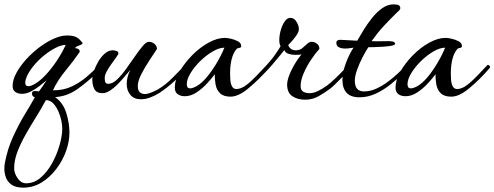

<svg xmlns="http://www.w3.org/2000/svg" viewBox="-35 -441 2271 882"><path d="M72 421Q38 421 19 408Q0 395 -7.5 375Q-15 355 -15 334Q-15 317 -12 304Q0 241 26.5 184Q53 127 81 81Q109 35 125 6Q112 2 112 -11Q112 -19 116.5 -21Q121 -23 127 -23Q132 -23 136.5 -22Q141 -21 144 -21Q153 -34 162 -46.5Q171 -59 179 -72Q165 -60 146 -45.5Q127 -31 106.5 -20.5Q86 -10 66 -10Q48 -10 35.5 -18.5Q23 -27 23 -46Q23 -74 40 -105.5Q57 -137 84.5 -167.5Q112 -198 145 -223Q178 -248 211.5 -263Q245 -278 272 -278Q300 -278 314.5 -271Q329 -264 345 -243Q340 -235 328.5 -232Q317 -229 309 -220Q317 -220 324.5 -216Q332 -212 331 -202Q302 -160 266 -116.5Q230 -73 208 -26H209Q258 -26 296 -44.5Q334 -63 362.5 -87.5Q391 -112 408 -130Q411 -133 413 -133Q420 -133 420 -123Q420 -116 415 -111Q371 -68 322.5 -33Q274 2 218 5Q255 31 269.5 78Q284 125 284 168Q284 210 268 254Q252 298 223 336Q194 374 155.5 397.5Q117 421 72 421ZM126 -56Q150 -70 176 -98Q202 -126 226 -162Q250 -198 267 -235Q245 -234 219 -220.5Q193 -207 167 -186Q141 -165 120.5 -140Q100 -115 89 -92Q81 -73 81 -61Q81 -45 95 -45Q107 -45 126 -56ZM85 401Q122 401 152.5 374.5Q183 348 205 307.5Q227 267 239 224.5Q251 182 251 149Q251 134 246.5 112Q242 90 232.5 69Q223 48 209 33.5Q195 19 176 19L169 31Q153 61 129.5 98.5Q106 136 83 176.5Q60 217 45 256.5Q30 296 30 332Q30 355 46 378Q62 401 85 401Z M612 15Q581 15 564 -5Q547 -25 547 -56Q547 -70 551 -86.5Q555 -103 564 -120Q554 -109 539 -91Q524 -73 506.5 -55Q489 -37 470.5 -25Q452 -13 436 -13Q408 -13 398.5 -32Q389 -51 389 -75Q389 -91 396.5 -114Q404 -137 417 -159Q430 -181 447 -195.5Q464 -210 483 -210Q490 -210 499.5 -207Q509 -204 509 -196Q509 -192 499.5 -178.5Q490 -165 477.5 -148Q465 -131 455.5 -113.5Q446 -96 446 -82Q446 -73 448.5 -64.5Q451 -56 462 -56Q482 -56 502.5 -75.5Q523 -95 544 -124Q565 -153 584.5 -181.5Q604 -210 620.5 -229.5Q637 -249 649 -249Q663 -249 674.5 -239.5Q686 -230 686 -216Q673 -196 652 -164.5Q631 -133 614.5 -101Q598 -69 598 -46Q598 -25 607.5 -17Q617 -9 630 -9Q643 -9 660 -16Q677 -23 690 -30Q727 -52 759 -85Q791 -118 814 -141Q817 -144 820 -144Q825 -144 825 -136Q825 -129 819 -121Q799 -98 765.5 -67.5Q732 -37 697 -14Q678 -2 656 6.5Q634 15 612 15Z M1024 3Q992 3 976 -12.5Q960 -28 955.5 -52Q951 -76 952 -100Q937 -80 915 -56.5Q893 -33 867 -16Q841 1 814 1Q794 1 781 -8.5Q768 -18 768 -39Q768 -74 790.5 -113Q813 -152 848 -187.5Q883 -223 923 -245Q963 -267 998 -267Q1008 -267 1026 -263Q1044 -259 1058.5 -251Q1073 -243 1073 -229Q1073 -222 1064 -221Q1055 -220 1051 -215Q1022 -180 1022 -102Q1022 -92 1023 -75Q1024 -58 1030.5 -45Q1037 -32 1051 -32Q1072 -32 1096 -50Q1120 -68 1144 -93.5Q1168 -119 1188 -140Q1190 -143 1192 -143Q1197 -143 1200.5 -137.5Q1204 -132 1200 -128Q1176 -100 1153.5 -78Q1131 -56 1107 -36Q1061 3 1024 3ZM868 -45Q891 -58 914.5 -86Q938 -114 959.5 -150Q981 -186 996 -222Q972 -222 942 -204.5Q912 -187 885 -160.5Q858 -134 840.5 -105.5Q823 -77 823 -54Q823 -35 838 -35Q849 -35 868 -45Z M1367 17Q1332 17 1308 1Q1284 -15 1284 -53Q1284 -77 1303 -117Q1322 -157 1350 -191Q1345 -190 1337.5 -189.5Q1330 -189 1321 -189Q1306 -189 1291 -193.5Q1276 -198 1271 -211Q1267 -206 1251 -186Q1235 -166 1214.5 -142.5Q1194 -119 1177 -102Q1160 -85 1154 -85Q1152 -85 1149 -87Q1146 -89 1146 -92Q1146 -97 1156.5 -107Q1167 -117 1172 -122Q1210 -163 1228.5 -189.5Q1247 -216 1254 -229Q1248 -238 1248 -257Q1248 -278 1254.5 -301.5Q1261 -325 1272.5 -342Q1284 -359 1299 -359Q1316 -359 1327 -341Q1338 -323 1338 -308Q1338 -296 1329 -282Q1320 -268 1308.5 -255Q1297 -242 1289 -234Q1298 -210 1324 -210Q1342 -210 1354 -220Q1366 -230 1376 -239.5Q1386 -249 1397 -249Q1411 -249 1422 -239.5Q1433 -230 1432 -216Q1415 -198 1394.5 -167.5Q1374 -137 1360 -104.5Q1346 -72 1346 -46Q1346 -27 1357.5 -20Q1369 -13 1388 -13Q1406 -13 1426 -23Q1446 -33 1466 -47Q1479 -56 1504.5 -80Q1530 -104 1564 -141Q1566 -143 1568 -143Q1576 -143 1576 -132Q1576 -129 1564 -115.5Q1552 -102 1535.5 -85Q1519 -68 1504 -53.5Q1489 -39 1482 -34Q1457 -15 1428.5 1Q1400 17 1367 17Z M1616 6Q1576 6 1557 -15Q1538 -36 1538 -74Q1538 -109 1554 -151.5Q1570 -194 1589 -222Q1580 -221 1570.5 -219.5Q1561 -218 1551 -218Q1535 -218 1522.5 -223.5Q1510 -229 1510 -245Q1510 -253 1517 -256Q1524 -259 1531 -258L1606 -254Q1618 -275 1635.5 -303.5Q1653 -332 1674.5 -359Q1696 -386 1721 -403.5Q1746 -421 1773 -421Q1779 -421 1789.5 -419.5Q1800 -418 1803 -409Q1804 -407 1804 -404Q1804 -398 1799 -393.5Q1794 -389 1789 -384Q1756 -352 1727.5 -321Q1699 -290 1672 -252Q1692 -251 1711.5 -251.5Q1731 -252 1750 -252Q1760 -252 1769.5 -250Q1779 -248 1780 -240Q1780 -234 1764 -231Q1748 -228 1726 -226.5Q1704 -225 1684 -224.5Q1664 -224 1657 -224Q1645 -206 1630.5 -178Q1616 -150 1605.5 -121Q1595 -92 1595 -70Q1595 -21 1637 -21Q1666 -21 1694 -34Q1722 -47 1747.5 -66Q1773 -85 1792 -103Q1811 -121 1820 -130Q1824 -134 1827 -134Q1831 -134 1831 -128Q1831 -118 1825 -112Q1796 -83 1762 -55.5Q1728 -28 1691.5 -11Q1655 6 1616 6Z M2038 3Q2006 3 1990 -12.5Q1974 -28 1969.5 -52Q1965 -76 1966 -100Q1951 -80 1929 -56.5Q1907 -33 1881 -16Q1855 1 1828 1Q1808 1 1795 -8.5Q1782 -18 1782 -39Q1782 -74 1804.5 -113Q1827 -152 1862 -187.5Q1897 -223 1937 -245Q1977 -267 2012 -267Q2022 -267 2040 -263Q2058 -259 2072.5 -251Q2087 -243 2087 -229Q2087 -222 2078 -221Q2069 -220 2065 -215Q2036 -180 2036 -102Q2036 -92 2037 -75Q2038 -58 2044.5 -45Q2051 -32 2065 -32Q2086 -32 2110 -50Q2134 -68 2158 -93.5Q2182 -119 2202 -140Q2204 -143 2206 -143Q2211 -143 2214.5 -137.5Q2218 -132 2214 -128Q2190 -100 2167.5 -78Q2145 -56 2121 -36Q2075 3 2038 3ZM1882 -45Q1905 -58 1928.5 -86Q1952 -114 1973.5 -150Q1995 -186 2010 -222Q1986 -222 1956 -204.5Q1926 -187 1899 -160.5Q1872 -134 1854.5 -105.5Q1837 -77 1837 -54Q1837 -35 1852 -35Q1863 -35 1882 -45Z"/></svg>

Font: Corinthia
Style: Bold
Weight: 700
Designer: Robert E. Leuschke
Foundry: Robert E. Leuschke
Version: Version 1.013; ttfautohint (v1.8.3)